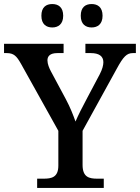

<svg xmlns="http://www.w3.org/2000/svg" viewBox="-23 -931 693 951"><path d="M431 -795C460 -795 485 -811 485 -853C485 -896 460 -911 431 -911C401 -911 377 -896 377 -853C377 -811 401 -795 431 -795ZM236 -795C265 -795 290 -811 290 -853C290 -896 265 -911 236 -911C206 -911 182 -896 182 -853C182 -811 206 -795 236 -795ZM161 0H491V-46H459C419 -46 386 -53 386 -114V-283L555 -590C588 -651 605 -668 635 -668H650V-714H400V-668H427C467 -668 489 -653 489 -623C489 -608 484 -588 471 -563L409 -446C386 -403 364 -360 351 -329C340 -360 325 -399 303 -440L229 -578C221 -593 212 -614 212 -632C212 -652 224 -668 261 -668H292V-714H-3V-668H10C45 -668 59 -654 81 -615L266 -283V-111C266 -52 232 -46 192 -46H161Z"/></svg>

Font: Noto Naskh Arabic UI Medium
Style: Regular
Weight: 500
Designer: Monotype Design Team, David Williams, Mohamad Dakak and Nizar Qandah
Foundry: Monotype Imaging Inc.
Version: Version 2.014